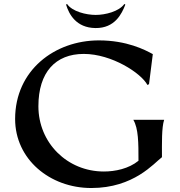

<svg xmlns="http://www.w3.org/2000/svg" viewBox="-20 -927 905 965"><path d="M439 18C653 18 754 -107 794 -137C794 -207 792 -285 805 -325H650C676 -281 676 -209 676 -119C627 -79 559 -65 502 -65C318 -65 173 -209 173 -393C173 -564 259 -656 401 -656C542 -656 690 -559 721 -500L729 -504L748 -655C708 -677 617 -724 477 -724C255 -724 56 -574 56 -329C56 -127 230 18 439 18ZM461 -852C413 -852 343 -869 317 -907L312 -904C326 -857 362 -787 460 -786C557 -785 592 -857 610 -904L605 -907C578 -869 509 -852 461 -852Z"/></svg>

Font: Coconat Demi
Style: Regular
Weight: 400
Designer: Sara Lavazza
Foundry: Collletttivo
Version: Version 1.000;Glyphs 3.2 (3217)